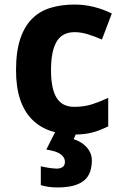

<svg xmlns="http://www.w3.org/2000/svg" viewBox="-20 -576 539 836"><path d="M305.2 9.8Q246.6 9.8 199.5 -6.3Q152.3 -22.5 118.9 -56.4Q85.4 -90.3 67.6 -143.3Q49.8 -196.3 49.8 -270Q49.8 -351.6 68.1 -406.5Q86.4 -461.4 119.9 -494.6Q153.3 -527.8 200.4 -542Q247.6 -556.2 305.2 -556.2Q347.2 -556.2 388.7 -545.9Q430.2 -535.6 466.8 -517.1L423.8 -403.8Q391.6 -418 361.8 -427Q332 -436 305.2 -436Q251 -436 226.6 -394.8Q202.1 -353.5 202.1 -271Q202.1 -189 226.6 -149.9Q251 -110.8 303.2 -110.8Q345.7 -110.8 380.4 -121.8Q415 -132.8 451.2 -149.9V-25.9Q433.1 -17.1 416 -10.3Q398.9 -3.4 381.6 1Q364.3 5.4 345.5 7.6Q326.7 9.8 305.2 9.8ZM379.9 122.1Q379.9 149.9 372.3 171.9Q364.7 193.8 347.2 209Q329.6 224.1 300.5 232.2Q271.5 240.2 229 240.2Q207 240.2 189.5 237.3Q171.9 234.4 157.7 230V147.9Q165 149.9 174.1 151.6Q183.1 153.3 192.6 154.8Q202.1 156.2 211.2 157.2Q220.2 158.2 227.5 158.2Q241.7 158.2 252.2 151.6Q262.7 145 262.7 127.9Q262.7 109.9 244.6 95.9Q226.6 82 181.6 75.2L219.7 0H314L300.8 29.8Q315.9 34.7 330.1 43Q344.2 51.3 355.2 62.7Q366.2 74.2 373 89.1Q379.9 104 379.9 122.1Z"/></svg>

Font: Droid Sans
Style: Bold
Weight: 700
Foundry: Ascender Corporation
Version: Version 1.00 build 112